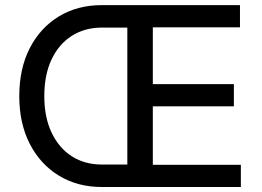

<svg xmlns="http://www.w3.org/2000/svg" viewBox="-20 -748 1047 768"><path d="M387.2 0Q290 0 215.6 -45.4Q141.1 -90.8 99.1 -172.6Q57.1 -254.4 57.1 -363.3Q57.1 -473.6 99.1 -555.4Q141.1 -637.2 215.6 -682.4Q290 -727.5 387.2 -727.5H531.7V-637.7H388.2Q319.3 -637.7 267.3 -604.7Q215.3 -571.8 186.3 -510.3Q157.2 -448.7 157.2 -363.3Q157.2 -279.3 186.3 -217.8Q215.3 -156.2 267.1 -123Q318.8 -89.8 387.7 -89.8H531.7V0ZM489.3 0V-727.5H939.9V-638.7H591.3V-411.6H915.5V-322.8H591.3V-88.9H943.4V0Z"/></svg>

Font: Inter Cardless
Style: Regular
Weight: 400
Designer: Rasmus Andersson
Foundry: rsms
Version: Version 4.001;git-9221beed3